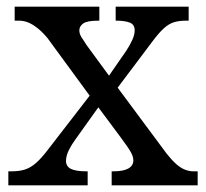

<svg xmlns="http://www.w3.org/2000/svg" viewBox="-20 -556 618 576"><path d="M5 0V-42H14Q38 -42 55 -47.5Q72 -53 88 -67Q104 -81 123 -106L249 -269L123 -441Q109 -458 94.5 -470Q80 -482 66 -488Q52 -494 37 -494H24V-536H278V-494H275Q241 -494 229.5 -485.5Q218 -477 218 -465Q218 -455 224 -445Q230 -435 241 -419L307 -329L359 -404Q370 -421 377 -436.5Q384 -452 384 -465Q384 -483 368.5 -488.5Q353 -494 330 -494H327V-536H546V-494H537Q518 -494 502.5 -489.5Q487 -485 471.5 -471Q456 -457 436 -430L333 -293L480 -95Q495 -76 508.5 -64Q522 -52 535 -47Q548 -42 560 -42H573V0H315V-42H320Q350 -42 365 -50.5Q380 -59 380 -75Q380 -86 372.5 -99.5Q365 -113 342 -144L275 -234L205 -136Q196 -124 187 -106.5Q178 -89 178 -73Q178 -57 192.5 -49.5Q207 -42 240 -42H243V0Z"/></svg>

Font: Noto Serif Lao
Style: Regular
Weight: 400
Designer: Monotype Design Team
Foundry: Monotype Imaging Inc.
Version: Version 2.003